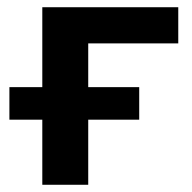

<svg xmlns="http://www.w3.org/2000/svg" viewBox="-20 -511 530 531"><path d="M97 0V-180H6V-270H97V-491H473V-391H224V-270H365V-180H224V0Z"/></svg>

Font: Nunito Sans 11pt
Style: Bold
Weight: 700
Version: Version 3.101;gftools[0.9.27]